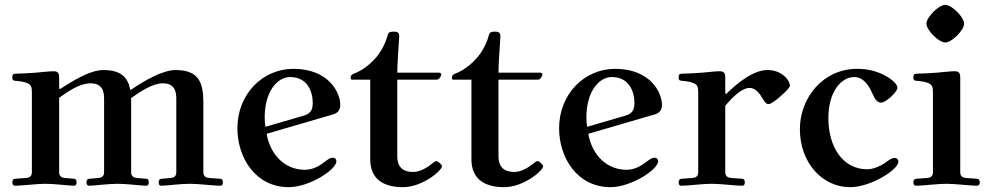

<svg xmlns="http://www.w3.org/2000/svg" viewBox="-20 -763 4101 795"><path d="M31 -8C31 2 36 6 42 6C55 6 82 4 102 2C125 0 149 -2 168 -2C187 -2 212 0 235 2C255 4 277 6 287 6C293 6 297 2 297 -8C297 -17 294 -23 284 -23L250 -26C237 -27 225 -31 225 -50V-358C261 -384 309 -418 355 -418C407 -418 411 -380 411 -353V-50C411 -31 399 -27 386 -26L352 -23C342 -23 338 -17 338 -8C338 2 343 6 349 6C359 6 380 4 400 2C423 0 448 -2 467 -2C486 -2 511 0 534 2C554 4 576 6 586 6C592 6 596 2 596 -8C596 -17 593 -23 583 -23L549 -26C536 -27 523 -31 523 -50V-357C563 -385 612 -418 654 -418C706 -418 710 -380 710 -353V-50C710 -31 698 -27 685 -26L651 -23C641 -23 637 -17 637 -8C637 2 641 6 647 6C657 6 679 4 699 2C722 0 747 -2 766 -2C785 -2 810 0 833 2C853 4 880 6 893 6C899 6 903 2 903 -8C903 -17 900 -23 890 -23L848 -26C835 -27 822 -31 822 -50V-340C822 -422 802 -473 707 -473C655 -473 580 -431 522 -391L519 -392C510 -442 481 -473 409 -473C352 -473 285 -430 228 -394L225 -397V-440C225 -454 224 -468 203 -468C187 -468 159 -465 127 -462C102 -460 61 -458 47 -458C34 -458 31 -454 31 -442C31 -429 37 -429 48 -428C62 -427 83 -424 95 -418C107 -412 112 -404 112 -383V-50C112 -31 100 -27 87 -26L45 -23C35 -23 31 -17 31 -8Z M963 -232C963 -111 1037 12 1176 12C1261 12 1373 -61 1373 -95C1373 -103 1368 -110 1358 -110C1347 -110 1339 -104 1322 -91C1306 -79 1279 -60 1242 -60C1164 -60 1100 -117 1084 -209L1358 -289C1377 -294 1389 -306 1389 -328C1389 -383 1338 -478 1195 -478C1067 -478 963 -373 963 -232ZM1076 -277C1076 -385 1129 -444 1181 -444C1253 -444 1275 -384 1275 -336C1275 -304 1262 -291 1237 -284L1079 -238C1077 -251 1076 -265 1076 -277Z M1432 -439C1432 -435 1435 -433 1439 -433H1513V-104C1513 -29 1558 12 1649 12C1728 12 1810 -56 1810 -75C1810 -80 1795 -96 1787 -96C1781 -96 1775 -90 1767 -84C1751 -71 1721 -51 1691 -51C1636 -51 1625 -85 1625 -116V-433H1788C1799 -433 1807 -448 1807 -455C1807 -459 1803 -462 1799 -462H1625C1625 -489 1629 -554 1631 -581C1632 -600 1633 -606 1633 -614C1633 -629 1623 -632 1612 -632C1599 -632 1589 -631 1586 -620C1577 -584 1557 -548 1538 -526C1511 -495 1481 -472 1448 -459C1437 -455 1432 -452 1432 -439Z M1851 -439C1851 -435 1854 -433 1858 -433H1932V-104C1932 -29 1977 12 2068 12C2147 12 2229 -56 2229 -75C2229 -80 2214 -96 2206 -96C2200 -96 2194 -90 2186 -84C2170 -71 2140 -51 2110 -51C2055 -51 2044 -85 2044 -116V-433H2207C2218 -433 2226 -448 2226 -455C2226 -459 2222 -462 2218 -462H2044C2044 -489 2048 -554 2050 -581C2051 -600 2052 -606 2052 -614C2052 -629 2042 -632 2031 -632C2018 -632 2008 -631 2005 -620C1996 -584 1976 -548 1957 -526C1930 -495 1900 -472 1867 -459C1856 -455 1851 -452 1851 -439Z M2295 -232C2295 -111 2369 12 2508 12C2593 12 2705 -61 2705 -95C2705 -103 2700 -110 2690 -110C2679 -110 2671 -104 2654 -91C2638 -79 2611 -60 2574 -60C2496 -60 2432 -117 2416 -209L2690 -289C2709 -294 2721 -306 2721 -328C2721 -383 2670 -478 2527 -478C2399 -478 2295 -373 2295 -232ZM2408 -277C2408 -385 2461 -444 2513 -444C2585 -444 2607 -384 2607 -336C2607 -304 2594 -291 2569 -284L2411 -238C2409 -251 2408 -265 2408 -277Z M2790 -8C2790 2 2794 6 2800 6C2813 6 2840 4 2860 2C2883 0 2908 -2 2927 -2C2946 -2 2971 0 2994 2C3014 4 3041 6 3054 6C3060 6 3064 2 3064 -8C3064 -17 3061 -23 3051 -23L3009 -26C2996 -27 2983 -31 2983 -50V-325C3017 -366 3055 -399 3083 -399C3108 -399 3124 -378 3138 -355C3147 -340 3152 -332 3163 -332C3172 -332 3195 -349 3216 -368C3235 -385 3251 -401 3251 -409C3251 -427 3221 -473 3158 -473C3101 -473 3038 -424 2987 -374L2983 -377V-440C2983 -454 2982 -468 2961 -468C2945 -468 2918 -465 2886 -462C2861 -460 2820 -458 2806 -458C2793 -458 2790 -454 2790 -442C2790 -429 2796 -429 2807 -428C2821 -427 2842 -424 2854 -418C2866 -412 2871 -404 2871 -383V-50C2871 -31 2859 -27 2846 -26L2804 -23C2794 -23 2790 -17 2790 -8Z M3292 -228C3292 -89 3385 12 3500 12C3585 12 3700 -60 3700 -94C3700 -102 3694 -109 3684 -109C3673 -109 3664 -103 3644 -88C3630 -78 3598 -62 3571 -62C3470 -62 3410 -154 3410 -274C3410 -386 3465 -444 3517 -444C3557 -444 3579 -406 3593 -374C3604 -349 3614 -338 3629 -338C3648 -338 3696 -383 3696 -399C3696 -415 3672 -436 3643 -451C3610 -468 3575 -478 3529 -478C3388 -478 3292 -358 3292 -228Z M3816 -665C3816 -638 3867 -587 3894 -587C3921 -587 3972 -638 3972 -665C3972 -692 3921 -743 3894 -743C3867 -743 3816 -692 3816 -665ZM3762 -8C3762 2 3766 6 3772 6C3785 6 3812 4 3832 2C3855 0 3880 -2 3899 -2C3918 -2 3943 0 3966 2C3986 4 4013 6 4026 6C4032 6 4037 2 4037 -8C4037 -17 4033 -23 4023 -23L3981 -26C3968 -27 3956 -31 3956 -50V-440C3956 -454 3955 -468 3934 -468C3918 -468 3890 -465 3858 -462C3833 -460 3792 -458 3778 -458C3765 -458 3762 -454 3762 -442C3762 -429 3768 -429 3779 -428C3793 -427 3814 -424 3826 -418C3838 -412 3843 -404 3843 -383V-50C3843 -31 3831 -27 3818 -26L3776 -23C3766 -23 3762 -17 3762 -8Z"/></svg>

Font: Monomakh Unicode
Style: Regular
Weight: 400
Version: Version 1.2